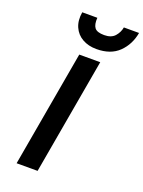

<svg xmlns="http://www.w3.org/2000/svg" viewBox="-171 -1009 813 1088"><g transform="rotate(20 236.0 -465.5)"><path d="M72.5 0 195.5 -700H322L199 0ZM275.5 -762.5Q227 -762.5 190.8 -783Q154.5 -803.5 137.8 -841.5Q121 -879.5 129.5 -931H220.5Q217.5 -890 232 -871Q246.5 -852 290 -852Q332.5 -852 353.8 -876Q375 -900 380.5 -931H472Q459 -858 410 -810.2Q361 -762.5 275.5 -762.5Z"/></g></svg>

Font: Overpass
Style: Bold Italic
Weight: 700
Italic angle: -10°
Designer: Delve Withrington, Dave Bailey, Thomas Jockin
Foundry: Delve Fonts LLC
Version: Version 4.000; ttfautohint (v1.8.3)